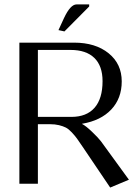

<svg xmlns="http://www.w3.org/2000/svg" viewBox="-20 -824 615 861"><path d="M379.9 -794.9 269 -683.1 242.2 -689 267.1 -743.2Q295.9 -804.2 323.2 -804.2H379.9ZM66.9 -632.8H312Q408.2 -632.8 467 -585.2Q525.9 -537.6 525.9 -459Q525.9 -382.8 479 -333Q432.1 -283.2 348.1 -269V-268.1Q364.7 -259.8 392.8 -232.9Q420.9 -206.1 433.1 -189.9L558.1 -18.1L474.1 17.1L351.1 -165Q334 -190.4 325 -202.9Q315.9 -215.3 301.8 -230.5Q287.6 -245.6 275.1 -252Q262.7 -258.3 244.6 -262.7Q226.6 -267.1 203.1 -267.1H149.9V0H66.9ZM149.9 -600.1V-299.8H299.8Q368.2 -299.8 404.1 -340.8Q439.9 -381.8 439.9 -460Q439.9 -528.3 403.1 -564.2Q366.2 -600.1 295.9 -600.1Z"/></svg>

Font: Resagokr
Style: Regular
Weight: 500
Designer: gluk
Foundry: gluk
Version: Version 0.95